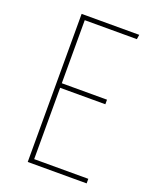

<svg xmlns="http://www.w3.org/2000/svg" viewBox="-130 -756 667 830"><g transform="rotate(20 203.5 -340.5)"><path d="M365.2 -681.2 361.8 -660.2H122.1V-370.1H330.1V-349.1H122.1V-21H371.1V0H100.1V-681.2Z"/></g></svg>

Font: Fira Sans Compressed Thin
Style: Regular
Weight: 100
Width: 1
Designer: Carrois Corporate & Edenspiekermann AG
Foundry: Carrois Corporate GbR & Edenspiekermann AG
Version: Version 4.203;PS 004.203;hotconv 1.0.88;makeotf.lib2.5.64775